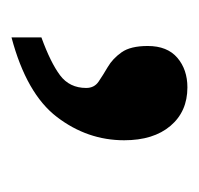

<svg xmlns="http://www.w3.org/2000/svg" viewBox="-26 -166 346 334"><g transform="rotate(90 147.0 1.0)"><path d="M45 102Q89 86 111 69.5Q133 53 133 24Q133 10 122 2.5Q111 -5 96.5 -13.5Q82 -22 71 -37.5Q60 -53 60 -83Q60 -117 80.5 -134.5Q101 -152 132 -152Q174 -152 199 -122.5Q224 -93 224 -42Q224 22 183.5 75Q143 128 45 154Z"/></g></svg>

Font: Noto Serif Thai
Style: Bold
Weight: 700
Designer: Monotype Design Team
Foundry: Monotype Imaging Inc.
Version: Version 2.002; ttfautohint (v1.8.4.7-5d5b)